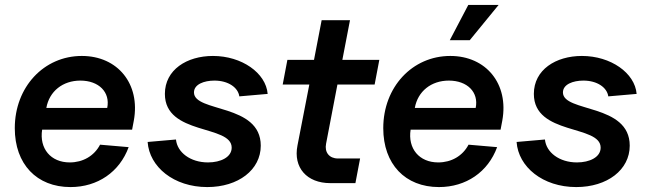

<svg xmlns="http://www.w3.org/2000/svg" viewBox="-20 -743 2636 779"><path d="M266 16C376 16 465 -45 502 -146L386 -156C362 -110 316 -84 263 -84C186 -84 139 -140 151 -217H516L523 -254C550 -402 458 -516 312 -516C158 -516 40 -390 40 -223C40 -77 129 16 266 16ZM415 -305H168C180 -373 235 -416 306 -416C381 -416 428 -369 415 -305Z M821 16C947 16 1038 -54 1038 -152C1038 -324 767 -286 767 -368C767 -401 808 -416 850 -416C906 -416 946 -388 951 -352L1066 -362C1059 -447 961 -516 844 -516C738 -516 649 -460 649 -362C649 -193 920 -238 920 -144C920 -105 875 -84 824 -84C752 -84 699 -125 694 -177L579 -167C586 -66 685 16 821 16Z M1320 0H1422L1441 -100H1351C1316 -100 1296 -125 1303 -160L1349 -400H1500L1519 -500H1369L1400 -661H1285L1254 -500H1146L1127 -400H1235L1187 -153C1169 -63 1225 0 1320 0Z M1761 16C1871 16 1960 -45 1997 -146L1881 -156C1857 -110 1811 -84 1758 -84C1681 -84 1634 -140 1646 -217H2011L2018 -254C2045 -402 1953 -516 1807 -516C1653 -516 1535 -390 1535 -223C1535 -77 1624 16 1761 16ZM1910 -305H1663C1675 -373 1730 -416 1801 -416C1876 -416 1923 -369 1910 -305ZM1805 -580H1886L2003 -723H1880Z M2318 16C2444 16 2535 -54 2535 -152C2535 -324 2264 -286 2264 -368C2264 -401 2305 -416 2347 -416C2403 -416 2443 -388 2448 -352L2563 -362C2556 -447 2458 -516 2341 -516C2235 -516 2146 -460 2146 -362C2146 -193 2417 -238 2417 -144C2417 -105 2372 -84 2321 -84C2249 -84 2196 -125 2191 -177L2076 -167C2083 -66 2182 16 2318 16Z"/></svg>

Font: Uncut Sans Semibold Italic
Style: Regular
Weight: 600
Italic angle: -11°
Designer: Kasper Nordkvist
Foundry: UNCUT.wtf
Version: Version 1.304;Glyphs 3.2 (3246)